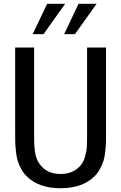

<svg xmlns="http://www.w3.org/2000/svg" viewBox="-20 -976 640 1014"><path d="M324.2 -956.1 210 -795.9H152.8L229 -956.1ZM490.2 -956.1 376 -795.9H318.8L395 -956.1ZM540 -277.8Q540 -243.2 539.6 -225.1Q539.1 -207 535.9 -176.5Q532.7 -146 526.6 -126.5Q520.5 -106.9 508.3 -84.2Q496.1 -61.5 478 -43.9Q414.6 18.1 299.8 18.1Q185.5 18.1 122.1 -43.9Q104 -61.5 91.8 -84.2Q79.6 -106.9 73.5 -126.5Q67.4 -146 64.2 -176.5Q61 -207 60.5 -225.1Q60.1 -243.2 60.1 -277.8V-725.1H160.2V-258.8Q160.2 -229.5 160.9 -213.9Q161.6 -198.2 164.8 -174.6Q168 -150.9 175.8 -133.1Q183.6 -115.2 196.8 -100.1Q233.9 -57.1 299.8 -57.1Q365.2 -57.1 403.8 -100.1Q420.9 -119.6 429.2 -148.9Q437.5 -178.2 438.7 -199.2Q439.9 -220.2 439.9 -258.8V-725.1H540Z"/></svg>

Font: Aurulent Sans Mono
Style: Regular
Weight: 400
Monospace: yes
Version: Version 2007.05.04